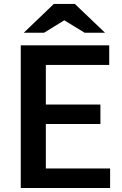

<svg xmlns="http://www.w3.org/2000/svg" viewBox="-20 -937 609 957"><path d="M480.5 -416V-318.8H208.5V-97.2H528.8V0H83.5V-710.9H524.4V-613.3H208.5V-416ZM353 -917.5 503.4 -773.9H401.9L300.3 -835.9L199.7 -773.9H98.6L248.5 -917.5Z"/></svg>

Font: Ufes Sans SemiBold
Style: Regular
Weight: 600
Designer: Ricardo Esteves & Filipe Motta
Foundry: ProDesignUfes - Ricardo Esteves, Filipe Motta (This is a derivative work, based on Roboto family, by Christian Robertson
Version: Version 2.0